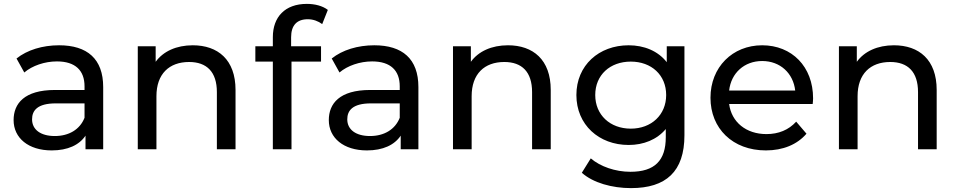

<svg xmlns="http://www.w3.org/2000/svg" viewBox="-20 -768 4927 988"><path d="M284 -535C199 -535 120 -511 65 -467L105 -395C146 -430 210 -452 273 -452C368 -452 415 -405 415 -324V-305H263C105 -305 50 -235 50 -150C50 -58 126 6 246 6C329 6 388 -22 420 -70V0H511V-320C511 -465 429 -535 284 -535ZM262 -68C189 -68 145 -101 145 -154C145 -199 172 -236 267 -236H415V-162C391 -101 334 -68 262 -68Z M972 -535C888 -535 820 -504 781 -450V-530H689V0H785V-273C785 -388 851 -449 953 -449C1044 -449 1096 -398 1096 -294V0H1192V-305C1192 -461 1101 -535 972 -535Z M1564 -669C1592 -669 1618 -659 1638 -644L1667 -717C1640 -738 1600 -748 1559 -748C1446 -748 1384 -680 1384 -577V-530H1294V-451H1384V0H1480V-451H1632V-530H1478V-576C1478 -637 1507 -669 1564 -669Z M1906 -535C1821 -535 1742 -511 1687 -467L1727 -395C1768 -430 1832 -452 1895 -452C1990 -452 2037 -405 2037 -324V-305H1885C1727 -305 1672 -235 1672 -150C1672 -58 1748 6 1868 6C1951 6 2010 -22 2042 -70V0H2133V-320C2133 -465 2051 -535 1906 -535ZM1884 -68C1811 -68 1767 -101 1767 -154C1767 -199 1794 -236 1889 -236H2037V-162C2013 -101 1956 -68 1884 -68Z M2594 -535C2510 -535 2442 -504 2403 -450V-530H2311V0H2407V-273C2407 -388 2473 -449 2575 -449C2666 -449 2718 -398 2718 -294V0H2814V-305C2814 -461 2723 -535 2594 -535Z M3411 -530V-448C3366 -506 3294 -535 3215 -535C3062 -535 2946 -432 2946 -279C2946 -126 3062 -22 3215 -22C3291 -22 3360 -49 3406 -104V-62C3406 58 3349 116 3224 116C3146 116 3069 89 3020 47L2974 121C3032 173 3130 200 3227 200C3407 200 3502 115 3502 -72V-530ZM3226 -106C3119 -106 3043 -177 3043 -279C3043 -382 3119 -451 3226 -451C3332 -451 3408 -382 3408 -279C3408 -177 3332 -106 3226 -106Z M4164 -262C4164 -425 4055 -535 3902 -535C3749 -535 3636 -422 3636 -265C3636 -107 3750 6 3921 6C4009 6 4082 -24 4130 -80L4077 -142C4038 -99 3986 -78 3924 -78C3819 -78 3744 -140 3732 -233H4162C4163 -242 4164 -254 4164 -262ZM3902 -454C3995 -454 4062 -391 4072 -302H3732C3742 -392 3810 -454 3902 -454Z M4580 -535C4496 -535 4428 -504 4389 -450V-530H4297V0H4393V-273C4393 -388 4459 -449 4561 -449C4652 -449 4704 -398 4704 -294V0H4800V-305C4800 -461 4709 -535 4580 -535Z"/></svg>

Font: AWKNG-Font Medium
Style: Regular
Weight: 500
Designer: Awakening Church
Foundry: Awakening Church
Version: Version 1.700;PS 001.700;hotconv 1.0.88;makeotf.lib2.5.64775